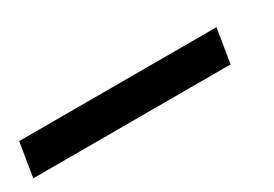

<svg xmlns="http://www.w3.org/2000/svg" viewBox="-46 -155 557 391"><g transform="rotate(-30 233.0 40.0)"><path d="M-34 80 -21 0H443L430 80Z"/></g></svg>

Font: Nunito Sans 10pt
Style: Bold Italic
Weight: 700
Italic angle: -9°
Designer: Vernon Adams
Foundry: Vernon Adams
Version: Version 3.101;gftools[0.9.27]